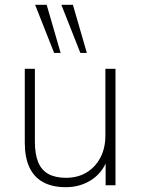

<svg xmlns="http://www.w3.org/2000/svg" viewBox="-20 -770 585 798"><path d="M254 8Q197 8 159 -13Q121 -34 102 -75Q83 -116 83 -177V-484H125V-181Q125 -130 138.5 -96.5Q152 -63 181 -47Q210 -31 254 -31Q303 -31 339.5 -53Q376 -75 397 -114.5Q418 -154 418 -207V-484H460V0H419V-121H431Q412 -58 364 -25Q316 8 254 8ZM314 -550 235 -750H283L341 -550ZM205 -550 126 -750H174L232 -550Z"/></svg>

Font: Nunito Sans 12pt ExtraLight ExtraLight
Style: Regular
Weight: 250
Version: Version 3.101;gftools[0.9.27]